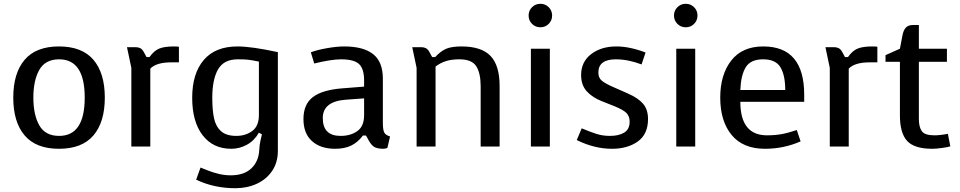

<svg xmlns="http://www.w3.org/2000/svg" viewBox="-20 -773 5064 1013"><path d="M291 12Q170 12 110 -58.5Q50 -129 50 -258Q50 -387 110 -457.5Q170 -528 291 -528Q413 -528 473 -457.5Q533 -387 533 -258Q533 -129 473 -58.5Q413 12 291 12ZM427 -258Q427 -460 292 -460Q219 -460 187.5 -404.5Q156 -349 156 -258Q156 -167 187.5 -111.5Q219 -56 292 -56Q427 -56 427 -258Z M739 -498 753 -472H769Q792 -505 819.5 -516.5Q847 -528 898 -528Q920 -528 924 -526V-444H883Q805 -444 773 -411V0H673V-415L650 -524H697Q710 -524 720.5 -518.5Q731 -513 739 -498Z M1362 -64 1346 -73Q1322 -31 1283 -9.5Q1244 12 1200 12Q1104 12 1049 -59.5Q994 -131 994 -257Q994 -385 1055 -456.5Q1116 -528 1233 -528Q1307 -528 1446 -498V23Q1446 84 1416 128.5Q1386 173 1335 196.5Q1284 220 1222 220Q1109 220 1015 175L1038 111Q1047 115 1078 127Q1109 139 1138.5 145.5Q1168 152 1197 152Q1268 152 1306.5 115Q1345 78 1348 17Q1349 -8 1354.5 -32.5Q1360 -57 1362 -64ZM1346 -166V-448Q1307 -456 1288.5 -458Q1270 -460 1234 -460Q1161 -460 1130.5 -407Q1100 -354 1100 -257Q1100 -193 1109 -150Q1118 -107 1145.5 -81.5Q1173 -56 1227 -56Q1276 -56 1311 -82Q1346 -108 1346 -166Z M2038 -53 2024 7Q2023 8 2016.5 10Q2010 12 1999 12Q1970 11 1955 2.5Q1940 -6 1926 -31L1911 -58H1895Q1868 -22 1833 -5Q1798 12 1748 12Q1671 12 1626 -28.5Q1581 -69 1581 -145Q1581 -223 1631 -261Q1681 -299 1787 -307L1901 -316V-349Q1901 -409 1875 -434.5Q1849 -460 1779 -460Q1728 -460 1638 -438L1620 -497Q1654 -510 1706 -519Q1758 -528 1796 -528Q1897 -528 1948.5 -487.5Q2000 -447 2000 -358V-123Q2000 -89 2007 -74.5Q2014 -60 2038 -53ZM1805 -247Q1683 -238 1683 -150Q1683 -56 1777 -56Q1830 -56 1865.5 -81.5Q1901 -107 1901 -165V-254Z M2246 -498 2260 -472H2276Q2307 -505 2336 -516.5Q2365 -528 2415 -528Q2520 -528 2568 -478Q2616 -428 2616 -319V0H2516V-318Q2516 -386 2493 -423Q2470 -460 2404 -460Q2362 -460 2332.5 -450.5Q2303 -441 2278 -422V0H2178V-415L2155 -524H2204Q2217 -524 2227.5 -518.5Q2238 -513 2246 -498Z M2831 -753Q2857 -753 2875 -735Q2893 -717 2893 -691Q2893 -665 2875 -647Q2857 -629 2831 -629Q2805 -629 2787 -647Q2769 -665 2769 -691Q2769 -717 2787 -735Q2805 -753 2831 -753ZM2781 -516H2881V0H2781Z M3209 12Q3116 12 3023 -34L3049 -96Q3094 -77 3127 -66.5Q3160 -56 3198 -56Q3245 -56 3273.5 -73.5Q3302 -91 3302 -131Q3302 -159 3286 -176Q3270 -193 3221 -213L3158 -238Q3106 -258 3076 -291Q3046 -324 3046 -377Q3046 -447 3099 -487.5Q3152 -528 3232 -528Q3302 -528 3386 -496L3365 -433Q3294 -460 3229 -460Q3137 -460 3137 -390Q3137 -362 3156 -346.5Q3175 -331 3224 -310L3292 -280Q3347 -256 3373 -225.5Q3399 -195 3399 -145Q3399 -65 3345 -26.5Q3291 12 3209 12Z M3598 -753Q3624 -753 3642 -735Q3660 -717 3660 -691Q3660 -665 3642 -647Q3624 -629 3598 -629Q3572 -629 3554 -647Q3536 -665 3536 -691Q3536 -717 3554 -735Q3572 -753 3598 -753ZM3548 -516H3648V0H3548Z M3780 -258Q3780 -134 3840 -61Q3900 12 4016 12Q4115 12 4204 -27L4184 -87Q4140 -72 4104.5 -65.5Q4069 -59 4027 -59Q3886 -59 3886 -236H4223V-273Q4223 -528 4007 -528Q3896 -528 3838 -453.5Q3780 -379 3780 -258ZM4006 -460Q4073 -460 4098 -417.5Q4123 -375 4123 -298H3886Q3889 -376 3914.5 -418Q3940 -460 4006 -460Z M4424 -498 4438 -472H4454Q4477 -505 4504.5 -516.5Q4532 -528 4583 -528Q4605 -528 4609 -526V-444H4568Q4490 -444 4458 -411V0H4358V-415L4335 -524H4382Q4395 -524 4405.5 -518.5Q4416 -513 4424 -498Z M4741 -584Q4746 -613 4759 -627Q4772 -641 4796 -641H4828V-516H4976V-447H4828V-145Q4828 -103 4843.5 -81Q4859 -59 4910 -59Q4941 -59 4981 -67L4994 -1Q4983 3 4951.5 7.5Q4920 12 4899 12Q4804 12 4766 -29.5Q4728 -71 4728 -164V-447H4652V-482L4728 -516Z"/></svg>

Font: Voces
Style: Regular
Weight: 400
Designer: Ana Paula Megda, Pablo Ugerman
Foundry: Ana Paula Megda, Pablo Ugerman
Version: Version 1.100